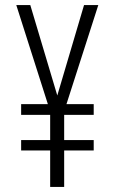

<svg xmlns="http://www.w3.org/2000/svg" viewBox="-20 -734 452 754"><path d="M205 -359 99 -714H44L168 -325H63V-283H177V-184H63V-143H177V0H232V-143H348V-184H232V-283H348V-325H241L366 -714H310Z"/></svg>

Font: Noto Sans Khmer UI ExtraCondensed Light
Style: Regular
Weight: 300
Width: 2
Designer: Danh Hong and the Monotype Design Team
Foundry: Monotype Imaging Inc.
Version: Version 2.002